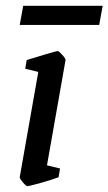

<svg xmlns="http://www.w3.org/2000/svg" viewBox="-20 -633 374 662"><path d="M48 -22 112 -385 67 -396 72 -426Q101 -435 138 -446Q175 -457 179 -457Q183 -457 195 -443.5Q207 -430 206 -426L142 -63L187 -52L182 -22Q165 -15 122.5 -3Q80 9 75 9Q70 9 59 -4Q48 -17 48 -22ZM60 -613H334L322 -547H48Z"/></svg>

Font: Grenze
Style: Italic
Weight: 400
Italic angle: -10°
Designer: Renata Polastri
Foundry: Omnibus-Type
Version: Version 1.002; ttfautohint (v1.8)